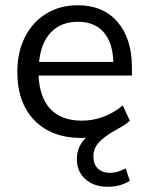

<svg xmlns="http://www.w3.org/2000/svg" viewBox="-20 -519 567 732"><path d="M483 -231H127Q131 -146 173 -102.5Q215 -59 292 -59Q377 -59 448 -117L475 -59Q468 -52 456.5 -44Q445 -36 424 -25Q376 2 356 25Q336 48 336 77Q336 107 353 123.5Q370 140 401 140Q427 140 459 123L475 170Q440 193 390 193Q338 193 305.5 164Q273 135 273 88Q273 39 308 6Q303 7 291 7Q177 7 111.5 -60Q46 -127 46 -245Q46 -320 75 -377.5Q104 -435 156.5 -467Q209 -499 276 -499Q373 -499 428 -435.5Q483 -372 483 -261ZM129 -283H412Q410 -357 375 -396.5Q340 -436 277 -436Q213 -436 174.5 -396Q136 -356 129 -283Z"/></svg>

Font: wassup Sans
Style: Regular
Weight: 400
Version: Version 2.001